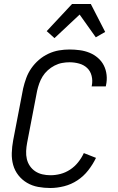

<svg xmlns="http://www.w3.org/2000/svg" viewBox="-20 -930 590 962"><path d="M232 12Q201 12 171 6.5Q141 1 115.5 -14Q90 -29 72 -52Q54 -75 46 -103.5Q38 -132 39 -163.5Q40 -195 46 -227L96 -487Q102 -513 111.5 -539Q121 -565 137 -588Q153 -611 175 -630Q197 -649 223 -661Q249 -673 275.5 -677.5Q302 -682 328 -682Q354 -682 380 -678.5Q406 -675 429 -665.5Q452 -656 470.5 -640Q489 -624 500 -602.5Q511 -581 514 -555Q517 -529 511 -502L510 -497H439L440 -501Q445 -526 439 -550Q433 -574 416.5 -589.5Q400 -605 376.5 -611.5Q353 -618 328 -618Q310 -618 291 -614.5Q272 -611 253.5 -601.5Q235 -592 219.5 -578Q204 -564 193.5 -547Q183 -530 176.5 -511.5Q170 -493 166 -475L116 -215Q112 -194 111 -173Q110 -152 114.5 -133Q119 -114 130 -98Q141 -82 157 -71.5Q173 -61 192.5 -56.5Q212 -52 233 -52Q258 -52 283 -58.5Q308 -65 331 -80Q354 -95 371.5 -117Q389 -139 400 -163L461 -139Q445 -106 422 -76.5Q399 -47 368 -26.5Q337 -6 301.5 3Q266 12 232 12ZM253 -739 214 -774 341 -910H435L507 -770L460 -743L379 -857Z"/></svg>

Font: Lode
Style: Italic
Weight: 400
Italic angle: -11°
Monospace: yes
Designer: Belleve Invis
Foundry: Belleve Invis
Version: Version 29.2.0; ttfautohint (v1.8.3)